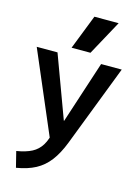

<svg xmlns="http://www.w3.org/2000/svg" viewBox="-147 -869 849 1178"><g transform="rotate(15 277.5 -280.0)"><path d="M51 130Q111 120 148 100.5Q185 81 207 45Q229 9 240 -49L246 39L7 -520H139L285 -125H287L416 -520H547L347 -1Q319 71 283 118Q247 165 197.5 191.5Q148 218 76 230ZM335 -570H215L301 -790H455Z"/></g></svg>

Font: M PLUS 2 SemiBold
Style: Regular
Weight: 600
Designer: Coji Morishita
Foundry: UNDERFOREST DESIGN
Version: Version 1.001